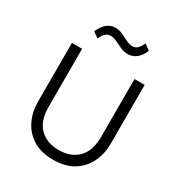

<svg xmlns="http://www.w3.org/2000/svg" viewBox="-216 -1081 1160 1241"><g transform="rotate(30 364.0 -460.0)"><path d="M364 15Q273.5 15 213.2 -22.5Q153 -60 122.8 -123Q92.5 -186 92.5 -263V-700H168.5V-268.5Q168.5 -162.5 221.5 -110Q274.5 -57.5 364 -57.5Q453 -57.5 506.2 -110Q559.5 -162.5 559.5 -268.5V-700H635.5V-263Q635.5 -186.5 605.2 -123.2Q575 -60 514.8 -22.5Q454.5 15 364 15ZM222 -807 179.5 -837Q196.5 -877.5 224 -901.8Q251.5 -926 287.5 -926Q317 -926 343.2 -913.5Q369.5 -901 393.8 -888.8Q418 -876.5 441 -876.5Q463 -876.5 479 -892Q495 -907.5 506 -935L548.5 -904.5Q532.5 -863 504.2 -840.2Q476 -817.5 441 -817.5Q411.5 -817.5 385.2 -829.5Q359 -841.5 334.8 -853.5Q310.5 -865.5 287.5 -865.5Q266 -865.5 249.8 -851.2Q233.5 -837 222 -807Z"/></g></svg>

Font: Geologica Roman ExtraLight
Style: Regular
Weight: 250
Designer: Sindre Bremnes, Frode Helland
Foundry: Monokrom Skriftforlag AS
Version: Version 1.010;gftools[0.9.28]